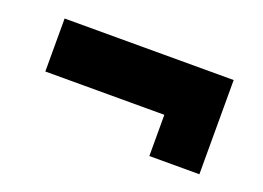

<svg xmlns="http://www.w3.org/2000/svg" viewBox="-49 -526 588 429"><g transform="rotate(20 245.0 -311.0)"><path d="M45 -297V-423H447V-199H328V-297Z"/></g></svg>

Font: Squada One
Style: Regular
Weight: 400
Version: Version 1.001